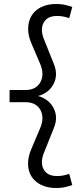

<svg xmlns="http://www.w3.org/2000/svg" viewBox="-20 -730 422 962"><path d="M250 -89 202 31Q180 82 198 117Q216 152 265 152Q281 152 295.5 149.5Q310 147 327 141L342 197Q320 205 301 208.5Q282 212 262 212Q218 212 186.5 196.5Q155 181 138 154.5Q121 128 120.5 91.5Q120 55 138 14L180 -85Q204 -140 182.5 -179Q161 -218 107 -218H28V-279H107Q161 -279 182.5 -318.5Q204 -358 180 -413L138 -511Q120 -552 121 -588.5Q122 -625 138.5 -652Q155 -679 186.5 -694.5Q218 -710 262 -710Q282 -710 301 -706.5Q320 -703 342 -695L327 -639Q310 -645 295.5 -647.5Q281 -650 265 -650Q216 -650 198 -615Q180 -580 202 -529L250 -409Q272 -355 248.5 -309.5Q225 -264 171 -249Q226 -233 249 -187.5Q272 -142 250 -89Z"/></svg>

Font: Red Hat Display
Style: Regular
Weight: 400
Designer: Pentagram / MCKL
Foundry: Pentagram / MCKL
Version: Version 1.003; Red Hat Display